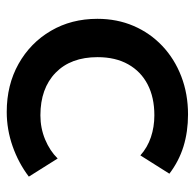

<svg xmlns="http://www.w3.org/2000/svg" viewBox="-24 -526 565 556"><g transform="rotate(90 258.0 -247.5)"><path d="M303.5 15Q225.5 15 164.5 -19.2Q103.5 -53.5 68.8 -112.8Q34 -172 34 -247.5Q34 -304.5 54.5 -352.2Q75 -400 112.5 -435.5Q150 -471 200.8 -490.5Q251.5 -510 311 -510Q361 -510 403.8 -496.8Q446.5 -483.5 482.5 -456L429.5 -372Q406.5 -392.5 376.8 -402.5Q347 -412.5 313.5 -412.5Q261.5 -412.5 224 -393Q186.5 -373.5 165.8 -336.8Q145 -300 145 -248Q145 -170.5 190.2 -126.5Q235.5 -82.5 313.5 -82.5Q350.5 -82.5 383.5 -96.2Q416.5 -110 438.5 -132.5L491 -49Q451.5 -19 403 -2Q354.5 15 303.5 15Z"/></g></svg>

Font: Geologica Roman
Style: Regular
Weight: 400
Designer: Sindre Bremnes, Frode Helland
Foundry: Monokrom Skriftforlag AS
Version: Version 1.010;gftools[0.9.28]